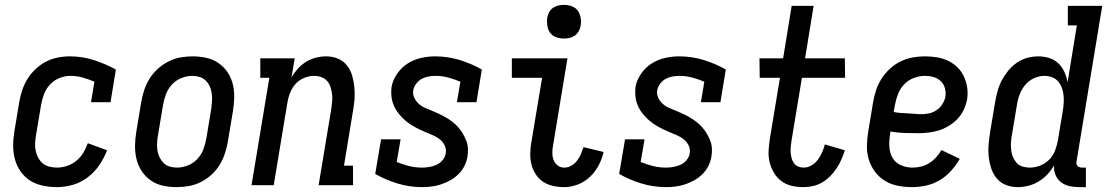

<svg xmlns="http://www.w3.org/2000/svg" viewBox="-20 -759 4540 787"><path d="M213 8Q184 8 155.5 2Q127 -4 104 -18.5Q81 -33 65 -55.5Q49 -78 41.5 -105Q34 -132 34 -161.5Q34 -191 39 -221L59 -341Q63 -365 71 -389Q79 -413 92.5 -435Q106 -457 125.5 -475.5Q145 -494 168 -506Q191 -518 216 -523Q241 -528 266 -528Q318 -528 365.5 -512.5Q413 -497 455 -474L433 -340H353L367 -424Q344 -434 319.5 -441Q295 -448 268 -448Q246 -448 223.5 -439Q201 -430 184.5 -412Q168 -394 160 -372Q152 -350 148 -327L128 -207Q125 -191 124 -174.5Q123 -158 126 -142.5Q129 -127 136 -113.5Q143 -100 154.5 -90Q166 -80 182 -76Q198 -72 214 -72Q234 -72 255 -79Q276 -86 293 -100Q310 -114 321.5 -133Q333 -152 340 -172L419 -143Q407 -112 387.5 -83Q368 -54 340 -32.5Q312 -11 279 -1.5Q246 8 213 8Z M704 8Q675 8 647.5 2Q620 -4 598 -19.5Q576 -35 561 -57.5Q546 -80 539.5 -107Q533 -134 533.5 -163Q534 -192 539 -221L559 -341Q563 -365 571 -389.5Q579 -414 593 -436.5Q607 -459 627 -477Q647 -495 670.5 -507Q694 -519 719 -523.5Q744 -528 769 -528Q798 -528 825.5 -522Q853 -516 875.5 -500.5Q898 -485 913 -462.5Q928 -440 934.5 -413Q941 -386 940 -357Q939 -328 934 -299L914 -179Q910 -155 902 -130.5Q894 -106 880.5 -83.5Q867 -61 847 -43Q827 -25 803.5 -13Q780 -1 754.5 3.5Q729 8 704 8ZM706 -72Q728 -72 750.5 -81Q773 -90 789.5 -108Q806 -126 814 -148Q822 -170 826 -193L846 -313Q848 -328 849 -344Q850 -360 848 -375.5Q846 -391 840 -404.5Q834 -418 823.5 -428.5Q813 -439 798.5 -443.5Q784 -448 768 -448Q746 -448 723.5 -439Q701 -430 684.5 -412Q668 -394 660 -372Q652 -350 648 -327L628 -207Q625 -192 624 -176Q623 -160 625 -144.5Q627 -129 633.5 -115.5Q640 -102 650 -91.5Q660 -81 675 -76.5Q690 -72 706 -72Z M1011 0 1084 -440H1047V-520H1188L1175 -442Q1186 -461 1201 -477.5Q1216 -494 1234.5 -505.5Q1253 -517 1274.5 -522.5Q1296 -528 1316 -528Q1342 -528 1364.5 -519Q1387 -510 1402 -491Q1417 -472 1423.5 -449Q1430 -426 1432.5 -401Q1435 -376 1433 -350.5Q1431 -325 1426 -299L1390 -80H1427V0H1286L1338 -313Q1340 -328 1341.5 -343.5Q1343 -359 1341 -374Q1339 -389 1334.5 -403Q1330 -417 1320.5 -427.5Q1311 -438 1297 -443Q1283 -448 1267 -448Q1247 -448 1226.5 -439.5Q1206 -431 1191.5 -415Q1177 -399 1169 -378.5Q1161 -358 1158 -338L1102 0Z M1710 8Q1658 8 1609 -7Q1560 -22 1518 -46L1542 -188H1622L1606 -95Q1631 -85 1656.5 -78.5Q1682 -72 1710 -72Q1725 -72 1739.5 -74.5Q1754 -77 1769 -83.5Q1784 -90 1794.5 -103Q1805 -116 1807 -130Q1810 -147 1803 -162Q1796 -177 1784 -187Q1772 -197 1757 -203.5Q1742 -210 1727.5 -216Q1713 -222 1698.5 -229Q1684 -236 1670.5 -244Q1657 -252 1645 -262Q1633 -272 1622.5 -283.5Q1612 -295 1603.5 -308.5Q1595 -322 1590 -337.5Q1585 -353 1584 -369.5Q1583 -386 1585 -403Q1590 -431 1608 -457Q1626 -483 1651.5 -499Q1677 -515 1706 -521.5Q1735 -528 1764 -528Q1816 -528 1864.5 -513Q1913 -498 1955 -474L1933 -340H1853L1867 -424Q1844 -434 1818 -441Q1792 -448 1765 -448Q1751 -448 1736.5 -445.5Q1722 -443 1709 -436Q1696 -429 1686.5 -416.5Q1677 -404 1674 -390Q1671 -373 1678 -358.5Q1685 -344 1696.5 -333.5Q1708 -323 1723 -316.5Q1738 -310 1753 -304Q1768 -298 1782.5 -291Q1797 -284 1810.5 -276Q1824 -268 1836.5 -258Q1849 -248 1859 -236.5Q1869 -225 1877 -211.5Q1885 -198 1891 -183Q1897 -168 1898 -151Q1899 -134 1896 -117Q1893 -98 1884 -79.5Q1875 -61 1860 -46Q1845 -31 1826.5 -20.5Q1808 -10 1788.5 -3.5Q1769 3 1749.5 5.5Q1730 8 1710 8Z M2292 8Q2269 8 2246.5 3Q2224 -2 2206 -14Q2188 -26 2176 -44.5Q2164 -63 2158.5 -84.5Q2153 -106 2153.5 -129.5Q2154 -153 2158 -176L2202 -440H2078V-520H2306L2247 -163Q2244 -148 2244 -132.5Q2244 -117 2249 -103.5Q2254 -90 2265.5 -81Q2277 -72 2293 -72Q2308 -72 2322 -80Q2336 -88 2345.5 -100.5Q2355 -113 2361 -127.5Q2367 -142 2372 -156L2454 -136Q2448 -108 2434 -81.5Q2420 -55 2398 -34Q2376 -13 2348 -2.5Q2320 8 2292 8ZM2291 -601Q2275 -601 2259.5 -606.5Q2244 -612 2235 -624.5Q2226 -637 2223.5 -653.5Q2221 -670 2223 -687Q2225 -698 2231 -709Q2237 -720 2247 -727Q2257 -734 2268.5 -736.5Q2280 -739 2292 -739Q2308 -739 2323.5 -733.5Q2339 -728 2348 -715.5Q2357 -703 2360 -686.5Q2363 -670 2360 -653Q2358 -642 2352 -631Q2346 -620 2336 -613Q2326 -606 2314.5 -603.5Q2303 -601 2291 -601Z M2710 8Q2658 8 2609 -7Q2560 -22 2518 -46L2542 -188H2622L2606 -95Q2631 -85 2656.5 -78.5Q2682 -72 2710 -72Q2725 -72 2739.5 -74.5Q2754 -77 2769 -83.5Q2784 -90 2794.5 -103Q2805 -116 2807 -130Q2810 -147 2803 -162Q2796 -177 2784 -187Q2772 -197 2757 -203.5Q2742 -210 2727.5 -216Q2713 -222 2698.5 -229Q2684 -236 2670.5 -244Q2657 -252 2645 -262Q2633 -272 2622.5 -283.5Q2612 -295 2603.5 -308.5Q2595 -322 2590 -337.5Q2585 -353 2584 -369.5Q2583 -386 2585 -403Q2590 -431 2608 -457Q2626 -483 2651.5 -499Q2677 -515 2706 -521.5Q2735 -528 2764 -528Q2816 -528 2864.5 -513Q2913 -498 2955 -474L2933 -340H2853L2867 -424Q2844 -434 2818 -441Q2792 -448 2765 -448Q2751 -448 2736.5 -445.5Q2722 -443 2709 -436Q2696 -429 2686.5 -416.5Q2677 -404 2674 -390Q2671 -373 2678 -358.5Q2685 -344 2696.5 -333.5Q2708 -323 2723 -316.5Q2738 -310 2753 -304Q2768 -298 2782.5 -291Q2797 -284 2810.5 -276Q2824 -268 2836.5 -258Q2849 -248 2859 -236.5Q2869 -225 2877 -211.5Q2885 -198 2891 -183Q2897 -168 2898 -151Q2899 -134 2896 -117Q2893 -98 2884 -79.5Q2875 -61 2860 -46Q2845 -31 2826.5 -20.5Q2808 -10 2788.5 -3.5Q2769 3 2749.5 5.5Q2730 8 2710 8Z M3273 8Q3248 8 3224.5 2.5Q3201 -3 3182.5 -17Q3164 -31 3152 -51.5Q3140 -72 3134.5 -95Q3129 -118 3130.5 -143Q3132 -168 3136 -193L3177 -440H3094L3093 -520H3190L3225 -735H3315L3280 -520H3443L3444 -440H3267L3224 -180Q3222 -168 3221 -156Q3220 -144 3221 -132.5Q3222 -121 3225 -110Q3228 -99 3234.5 -90Q3241 -81 3251.5 -76.5Q3262 -72 3274 -72Q3291 -72 3306.5 -81Q3322 -90 3332.5 -104.5Q3343 -119 3350 -135Q3357 -151 3361 -167L3443 -143Q3437 -124 3429 -105.5Q3421 -87 3409.5 -69.5Q3398 -52 3383 -37Q3368 -22 3350.5 -11.5Q3333 -1 3313 3.5Q3293 8 3273 8Z M3719 8Q3689 8 3660.5 2.5Q3632 -3 3608 -17.5Q3584 -32 3567 -54.5Q3550 -77 3541.5 -104Q3533 -131 3533.5 -161Q3534 -191 3539 -221L3559 -341Q3563 -365 3571 -389.5Q3579 -414 3593.5 -436.5Q3608 -459 3628 -477.5Q3648 -496 3672 -507.5Q3696 -519 3721 -523.5Q3746 -528 3771 -528Q3796 -528 3820.5 -524Q3845 -520 3866 -510Q3887 -500 3904 -483.5Q3921 -467 3931 -445.5Q3941 -424 3944.5 -400Q3948 -376 3944 -351Q3940 -330 3930.5 -309.5Q3921 -289 3905 -272Q3889 -255 3869 -243Q3849 -231 3828 -224.5Q3807 -218 3785.5 -215.5Q3764 -213 3743 -213Q3714 -213 3685.5 -214Q3657 -215 3630 -220L3628 -207Q3624 -182 3625.5 -157Q3627 -132 3638.5 -112Q3650 -92 3672.5 -82Q3695 -72 3720 -72Q3737 -72 3754.5 -76Q3772 -80 3788 -90Q3804 -100 3817 -114Q3830 -128 3839 -144L3914 -108Q3899 -82 3878.5 -59Q3858 -36 3832 -20.5Q3806 -5 3776.5 1.5Q3747 8 3719 8ZM3757 -291Q3773 -291 3789 -294.5Q3805 -298 3819 -307.5Q3833 -317 3842.5 -332Q3852 -347 3855 -362Q3858 -381 3853 -398Q3848 -415 3836 -426.5Q3824 -438 3807 -443Q3790 -448 3771 -448Q3749 -448 3726 -439.5Q3703 -431 3686 -413Q3669 -395 3660.5 -372.5Q3652 -350 3648 -327L3643 -300Q3657 -297 3671.5 -296Q3686 -295 3700 -294.5Q3714 -294 3728 -292.5Q3742 -291 3757 -291Z M4152 8Q4126 8 4103 -1Q4080 -10 4065 -28.5Q4050 -47 4042.5 -70.5Q4035 -94 4032.5 -118.5Q4030 -143 4032.5 -169Q4035 -195 4039 -221L4059 -341Q4063 -363 4069 -385.5Q4075 -408 4086 -429Q4097 -450 4112.5 -469Q4128 -488 4148 -502Q4168 -516 4191 -522Q4214 -528 4236 -528Q4260 -528 4281.5 -521Q4303 -514 4318.5 -499Q4334 -484 4343 -464Q4352 -444 4356 -422L4394 -655H4357V-735H4498L4393 -99Q4392 -93 4392.5 -88Q4393 -83 4396.5 -79Q4400 -75 4405.5 -73.5Q4411 -72 4416 -72H4431V8H4402Q4382 8 4362.5 3.5Q4343 -1 4328.5 -12.5Q4314 -24 4306.5 -42Q4299 -60 4300 -81Q4289 -61 4273 -44Q4257 -27 4237 -15Q4217 -3 4195 2.5Q4173 8 4152 8ZM4201 -72Q4222 -72 4243 -80Q4264 -88 4280 -104Q4296 -120 4304 -140.5Q4312 -161 4316 -182L4336 -302Q4339 -319 4340 -335.5Q4341 -352 4339.5 -368Q4338 -384 4332.5 -399Q4327 -414 4317 -425.5Q4307 -437 4292 -442.5Q4277 -448 4261 -448Q4239 -448 4217.5 -438Q4196 -428 4181.5 -410Q4167 -392 4159 -370.5Q4151 -349 4148 -327L4128 -207Q4125 -192 4124 -176.5Q4123 -161 4124.5 -145.5Q4126 -130 4131.5 -116.5Q4137 -103 4146.5 -92Q4156 -81 4171 -76.5Q4186 -72 4201 -72Z"/></svg>

Font: Iosevka Curly Slab Medium
Style: Italic
Weight: 500
Italic angle: -9°
Monospace: yes
Designer: Belleve Invis
Foundry: Belleve Invis
Version: Version 22.1.2; ttfautohint (v1.8.4)